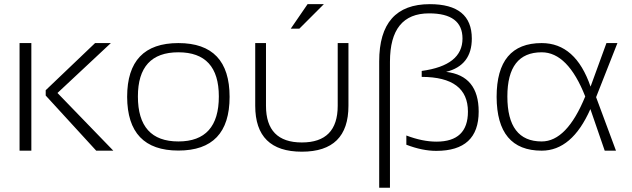

<svg xmlns="http://www.w3.org/2000/svg" viewBox="-20 -718 3011 915"><path d="M508.3 -512.7 253.9 -274.9 520 0H438.5L197.8 -262.7V-288.1L433.1 -512.7ZM129.4 -512.7V0H73.2V-512.7Z M830.1 -43.9Q1022.9 -43.9 1022.9 -258.3Q1022.9 -468.8 830.1 -468.8Q637.2 -468.8 637.2 -258.3Q637.2 -43.9 830.1 -43.9ZM585.9 -256.3Q585.9 -512.7 830.1 -512.7Q1074.2 -512.7 1074.2 -256.3Q1074.2 -0.5 830.1 -0.5Q586.9 -0.5 585.9 -256.3Z M1196.3 -213.9V-512.7H1247.6V-213.9Q1247.6 -39.1 1418.5 -39.1Q1589.4 -39.1 1589.4 -213.9V-512.7H1640.6V-213.9Q1640.6 4.9 1418.5 4.9Q1196.3 4.9 1196.3 -213.9ZM1445.8 -698.2H1523.4L1406.7 -581.5H1365.7Z M1787.1 176.8V-425.3Q1787.1 -698.2 2028.3 -698.2Q2228.5 -698.2 2228.5 -534.2Q2228.5 -406.2 2106 -375.5Q2261.2 -357.4 2261.2 -186Q2261.2 1 2059.1 1Q1992.7 1 1916.5 -28.3V-72.3Q1993.2 -43 2060.1 -43Q2210 -43 2210 -186Q2210 -351.1 1989.7 -351.6V-379.9Q2184.1 -406.2 2184.1 -534.2Q2184.1 -654.3 2024.9 -654.3Q1838.4 -654.3 1838.4 -423.8V176.8Z M2346.7 -256.3Q2346.7 -512.7 2561.5 -512.7Q2723.1 -512.7 2794.4 -305.2L2870.1 -512.7H2922.4L2820.8 -254.9L2915.5 0H2861.8L2793.5 -198.2Q2706.1 0 2561.5 0Q2347.7 0 2346.7 -256.3ZM2561.5 -43.9Q2681.2 -43.9 2769 -258.3Q2686 -468.8 2561.5 -468.8Q2397.9 -468.8 2397.9 -258.3Q2397.9 -43.9 2561.5 -43.9Z"/></svg>

Font: Sansation Light
Style: Light
Weight: 300
Designer: Bernd Montag
Version: Version 1.301